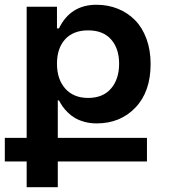

<svg xmlns="http://www.w3.org/2000/svg" viewBox="-20 -573 712 798"><path d="M346.2 -166Q408.2 -166 441.7 -205.3Q475.1 -244.6 475.1 -308.1Q475.1 -371.1 441.9 -408.9Q408.7 -446.8 346.2 -446.8Q284.7 -446.8 250.7 -409.7Q216.8 -372.6 216.8 -308.1Q216.8 -243.7 251.2 -204.8Q285.6 -166 346.2 -166ZM220.2 0H590.8V98.1H220.2V205.1H90.8V98.1H0V0H90.8V-544.9H216.8V-455.1H225.1Q272.9 -553.2 380.9 -553.2Q428.2 -553.2 469.2 -536.9Q510.3 -520.5 540.8 -489.7Q571.3 -459 588.6 -412.1Q606 -365.2 606 -307.1Q606 -191.9 543 -126Q480 -60.1 381.8 -60.1Q355 -60.1 331.8 -66.4Q308.6 -72.8 292.2 -82.3Q275.9 -91.8 262.2 -105.2Q248.5 -118.7 240.2 -130.6Q231.9 -142.6 225.1 -155.8H220.2Z"/></svg>

Font: Telcell.Market SemBd
Style: Regular
Weight: 600
Designer: Rasmus Andersson, Sedrak Mkrtchyan
Version: Version 3.019;git-0a5106e0b